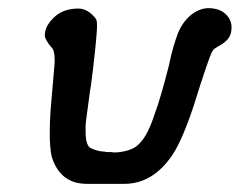

<svg xmlns="http://www.w3.org/2000/svg" viewBox="-20 -454 588 471"><path d="M193 -3Q128 -3 107 -69Q102 -91 102 -128Q102 -152 104 -183L114 -299Q114 -304 114 -309Q114 -330 107 -337Q99 -346 95 -353Q91 -360 90 -365Q90 -373 91 -377Q94 -393 111 -410Q134 -433 172 -433Q196 -433 215 -408Q218 -405 218 -390Q218 -382 216 -358.5Q214 -335 208 -283Q206 -269 204.5 -255.5Q203 -242 201 -232Q196 -193 193 -172.5Q190 -152 190 -145Q190 -142 190 -141Q190 -136 190 -131Q190 -95 204 -90Q222 -82 237 -82Q239 -81 242 -81Q246 -81 250.5 -81Q255 -81 259 -80Q277 -80 295 -85.5Q313 -91 323 -103Q343 -123 360 -176Q373 -210 394 -292Q400 -321 406 -341Q412 -361 416 -371Q427 -399 447 -416Q467 -433 490 -434Q518 -434 533 -420Q548 -406 548 -387Q548 -382 547 -376Q544 -354 511 -338H512Q508 -336 505 -333.5Q502 -331 500 -326V-327Q496 -319 484.5 -285.5Q473 -252 455 -194Q441 -152 428 -122Q415 -92 403 -74Q355 -3 285 -3Z"/></svg>

Font: New Athena Unicode
Style: Bold Italic
Weight: 700
Designer: J. Rusten 1997; rev. by R. Hancock 2001, 2002, rev. by D. Mastronarde 2002-2021
Foundry: Society for Classical Studies (formerly American Philological Association)
Version: Version 5.008